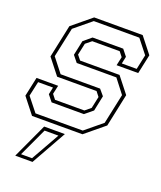

<svg xmlns="http://www.w3.org/2000/svg" viewBox="-171 -808 993 1181"><g transform="rotate(20 325.5 -217.5)"><path d="M86 0 5 -103 32 -229H173.5L161 -172L185 -141.5H377L414 -172L430.5 -249L406.5 -279.5H148.5L67.5 -382.5L113 -597L238 -700H555.5L636.5 -597L609.5 -471H468L480.5 -528L456.5 -558.5H277L239.5 -528L223 -451.5L247.5 -421H505.5L586.5 -318L541 -103L416 0ZM100.5 -22H410L520.5 -113L562.5 -309.5L492.5 -400H233L199.5 -441.5L220 -538L271 -580.5H471.5L504.5 -539L494.5 -492H592L612.5 -588L541.5 -678H243.5L133 -587L91.5 -393L163.5 -301H422L454.5 -262.5L433.5 -162L382 -119.5H170.5L137.5 -161L147.5 -208H50L29 -112ZM72.5 265 178.5 36H314L185.5 265ZM103 244.5H175L280 58.5H189.5Z"/></g></svg>

Font: Tourney ExtraLight
Style: Italic
Weight: 250
Italic angle: -12°
Version: Version 1.015